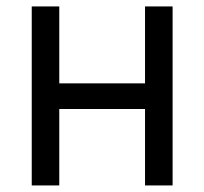

<svg xmlns="http://www.w3.org/2000/svg" viewBox="-20 -565 622 585"><path d="M441.9 -311V-232.9H140.6V-311ZM160.6 -545.4V0H76.7V-545.4ZM505.9 -545.4V0H421.9V-545.4Z"/></svg>

Font: Sahel VF Regular
Style: Regular
Weight: 400
Foundry: Saber Rastikerdar (saber.rastikerdar@gmail.com)
Version: Version 3.4.0